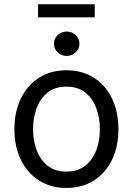

<svg xmlns="http://www.w3.org/2000/svg" viewBox="-20 -885 634 916"><path d="M296.4 11.7Q222.7 11.7 167 -23.4Q111.3 -58.6 80.1 -121.6Q48.8 -184.6 48.8 -268.1Q48.8 -353 80.1 -416.3Q111.3 -479.5 167 -514.6Q222.7 -549.8 296.4 -549.8Q371.1 -549.8 427 -514.6Q482.9 -479.5 513.9 -416.3Q544.9 -353 544.9 -268.1Q544.9 -184.6 513.9 -121.6Q482.9 -58.6 427 -23.4Q371.1 11.7 296.4 11.7ZM296.4 -66.4Q351.1 -66.4 386.5 -94.2Q421.9 -122.1 439.2 -168Q456.5 -213.9 456.5 -268.1Q456.5 -322.8 439.2 -369.1Q421.9 -415.5 386.5 -443.6Q351.1 -471.7 296.4 -471.7Q242.7 -471.7 207.5 -443.6Q172.4 -415.5 155 -369.4Q137.7 -323.2 137.7 -268.1Q137.7 -213.9 155 -168Q172.4 -122.1 207.5 -94.2Q242.7 -66.4 296.4 -66.4ZM297.9 -618.2Q272.9 -618.2 255.1 -635.3Q237.3 -652.3 237.3 -676.3Q237.3 -700.7 255.1 -717.5Q272.9 -734.4 297.9 -734.4Q323.2 -734.4 341.1 -717.5Q358.9 -700.7 358.9 -676.3Q358.9 -652.3 341.1 -635.3Q323.2 -618.2 297.9 -618.2ZM432.1 -864.7V-802.2H161.6V-864.7Z"/></svg>

Font: Inter 16pt
Style: Regular
Weight: 400
Version: Version 4.001;git-66647c0bb